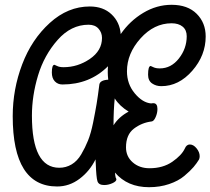

<svg xmlns="http://www.w3.org/2000/svg" viewBox="-20 -737 877 800"><path d="M809 -72Q800 -57 786.5 -41Q773 -25 748 -4Q723 17 684.5 30Q646 43 601 43Q511 43 459 -18Q460 -6 462 3Q465 8 465 10Q465 19 448 26.5Q431 34 414 34Q391 34 386 18Q381 2 379 -55Q378 -67 378 -73Q354 -24 311.5 8Q269 40 218 40Q33 40 33 -253Q33 -365 72.5 -469Q112 -573 187.5 -641.5Q263 -710 354 -710Q410 -710 444.5 -677.5Q479 -645 483 -595Q521 -650 577 -683.5Q633 -717 695 -717Q762 -717 799.5 -679.5Q837 -642 837 -585Q837 -506 781 -442Q725 -378 652 -378Q630 -378 613.5 -389.5Q597 -401 597 -426Q597 -462 608 -462Q609 -462 619 -457Q629 -452 646 -452Q693 -452 725.5 -493.5Q758 -535 758 -586Q758 -612 741 -626Q724 -640 695 -640Q622 -640 565.5 -577Q509 -514 509 -440Q509 -387 541.5 -348Q574 -309 610 -306Q613 -307 619 -307Q636 -307 636 -283Q636 -266 628.5 -249Q621 -232 612 -231Q571 -226 538 -201Q505 -176 505 -123Q505 -85 533 -60.5Q561 -36 603 -36Q659 -36 698 -63Q737 -90 750 -118Q757 -135 771 -135Q786 -135 799 -119Q812 -103 812 -86Q812 -78 809 -72ZM240 -385Q221 -385 208.5 -398Q196 -411 196 -435Q196 -467 207 -467Q208 -467 218 -462Q228 -457 245 -457Q304 -457 354.5 -491.5Q405 -526 405 -579Q405 -601 390.5 -617.5Q376 -634 349 -634Q276 -634 220 -570.5Q164 -507 138.5 -422.5Q113 -338 113 -255Q113 -38 227 -38Q255 -38 278.5 -52Q302 -66 318.5 -94Q335 -122 347 -152Q359 -182 368 -226.5Q377 -271 382.5 -304Q388 -337 394 -385Q397 -403 431 -405Q429 -423 429 -435Q429 -452 430 -461Q354 -385 240 -385ZM453 -216V-215Q475 -250 516 -272Q478 -295 458 -327Q453 -277 453 -216Z"/></svg>

Font: Grand Hotel
Style: Regular
Weight: 400
Designer: Brian J. Bonislawsky & Jim Lyles for Astigmatic (AOETI)
Foundry: Astigmatic (AOETI)
Version: Version 001.000